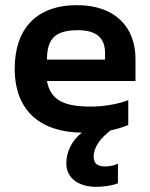

<svg xmlns="http://www.w3.org/2000/svg" viewBox="-20 -504 582 744"><path d="M505 -276C505 -400 425 -484 278 -484C118 -484 37 -389 37 -238C37 -74 137 8 297 10C258 41 237 84 237 129C237 191 291 220 352 220C385 220 419 214 437 206V130C425 137 405 141 388 141C361 141 343 132 343 104C343 66 369 31 409 1C434 -4 457 -11 477 -20V-116C440 -101 382 -91 332 -91C231 -91 176 -114 162 -190H505ZM387 -273H162C162 -353 193 -387 282 -387C358 -387 387 -353 387 -299Z"/></svg>

Font: Kanit Medium
Style: Regular
Weight: 500
Designer: Katatrad Team
Foundry: CadsonDemak
Version: Version 1.000;PS 001.000;hotconv 1.0.88;makeotf.lib2.5.64775